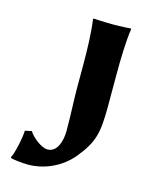

<svg xmlns="http://www.w3.org/2000/svg" viewBox="-102 -719 647 799"><g transform="rotate(15 221.5 -319.0)"><path d="M210 -346C210 -305 214 -237 214 -167C214 -124 199 -72 157 -72C128 -72 86 -109 75 -129L46 -123C46 -94 30 -21 19 -2L20 1C28 6 76 10 95 10C158 10 233 -17 285 -81C343 -153 354 -194 354 -308V-445C354 -520 356 -592 364 -645L363 -648C363 -648 319 -645 284 -645C250 -645 202 -648 202 -648L200 -645C208 -588 210 -520 210 -445Z"/></g></svg>

Font: Libertinus Sans
Style: Bold
Weight: 700
Designer: Philipp H. Poll, Khaled Hosny
Foundry: Caleb Maclennan
Version: Version 7.050;RELEASE